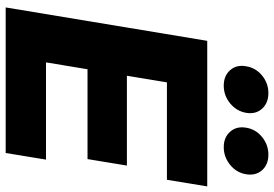

<svg xmlns="http://www.w3.org/2000/svg" viewBox="-168 -820 988 693"><g transform="rotate(90 326.5 -474.0)"><path d="M7.3 0 127.9 -727.5H653.3L629.4 -582H277.8L253.9 -437.5H578.1L554.7 -295.4H230.5L205.6 -145.5H556.6L532.7 0ZM511.7 -787.1Q476.1 -787.1 455.8 -810.3Q435.5 -833.5 441.4 -867.7Q446.8 -902.3 474.9 -925.3Q502.9 -948.2 538.6 -948.2Q574.7 -948.2 595 -925.3Q615.2 -902.3 609.4 -867.7Q604 -833.5 575.7 -810.3Q547.4 -787.1 511.7 -787.1ZM289.6 -787.1Q253.9 -787.1 233.6 -810.3Q213.4 -833.5 219.7 -867.7Q225.1 -902.3 252.9 -925.3Q280.8 -948.2 316.4 -948.2Q352.5 -948.2 373 -925.3Q393.6 -902.3 387.7 -867.7Q381.8 -833.5 353.8 -810.3Q325.7 -787.1 289.6 -787.1Z"/></g></svg>

Font: Inter 24pt ExtraBold
Style: Italic
Weight: 800
Italic angle: -9.3988°
Designer: Rasmus Andersson
Foundry: rsms
Version: Version 4.001;git-66647c0bb